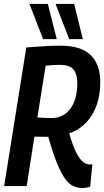

<svg xmlns="http://www.w3.org/2000/svg" viewBox="-20 -941 527 971"><path d="M1 0 113 -701Q163 -705 204.5 -707.5Q246 -710 285 -710Q390 -710 438.5 -662.5Q487 -615 487 -526Q487 -426 444 -358Q401 -290 330 -267Q348 -204 365.5 -169.5Q383 -135 400.5 -122Q418 -109 435 -109Q437 -109 440.5 -109.5Q444 -110 447 -110L436 3Q430 6 417 8Q404 10 397 10Q373 10 351.5 0.5Q330 -9 310 -36Q290 -63 269 -114Q248 -165 224 -249Q203 -249 186.5 -249.5Q170 -250 154 -250L115 0ZM242 -344Q300 -344 335.5 -391Q371 -438 371 -522Q371 -565 352 -589Q333 -613 282 -613Q262 -613 248.5 -612Q235 -611 211 -609L169 -347Q185 -346 202.5 -345Q220 -344 242 -344ZM198 -743 129 -921H222L267 -743ZM330 -743 261 -921H355L399 -743Z"/></svg>

Font: Georama SemiCondensed SemiBold
Style: Italic
Weight: 600
Width: 4
Italic angle: -9°
Designer: Jean-Baptiste Levee
Foundry: Production Type
Version: Version 1.000